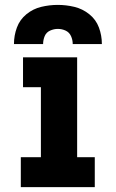

<svg xmlns="http://www.w3.org/2000/svg" viewBox="-20 -764 472 784"><path d="M65 0H367V-122H295V-530H74V-408H147V-122H65ZM37 -584H156Q156 -601 162.5 -616.5Q169 -632 184.5 -639Q200 -646 216 -646Q233 -646 248 -639Q263 -632 270 -616.5Q277 -601 277 -584H396Q396 -619 384 -651.5Q372 -684 344.5 -706Q317 -728 283.5 -736Q250 -744 216 -744Q182 -744 148.5 -736Q115 -728 88 -706Q61 -684 49 -651.5Q37 -619 37 -584Z"/></svg>

Font: Iosevka Sparkle Heavy
Style: Regular
Weight: 900
Designer: Belleve Invis
Foundry: Belleve Invis
Version: Version 4.5.0; ttfautohint (v1.8.3)